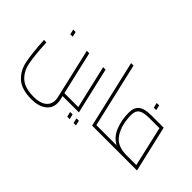

<svg xmlns="http://www.w3.org/2000/svg" viewBox="-124 -1218 1954 1954"><g transform="rotate(45 853.0 -241.0)"><path d="M730 -11Q730 0 713 0H613L622 38Q628 64 628 86Q628 163 567.5 205.5Q507 248 415 248Q268 248 197.5 183.5Q127 119 106.5 18Q86 -83 75 -271L110 -269L112 -243Q121 -74 140 15Q159 104 221 159Q283 214 413 214Q497 214 544.5 179Q592 144 592 83Q592 65 587 42L462 -500H497L605 -34H705Q730 -34 730 -11ZM211 -555H246L259 -500H224Z M848 0H713Q699 0 694 -5.5Q689 -11 689 -22Q689 -34 705 -34H805L697 -500H732ZM782 60H817L830 115H795ZM873 60H908L921 115H886Z M1190 -11Q1190 0 1173 0H1038L869 -730H904L1065 -34H1165Q1190 -34 1190 -11Z M1684 0H1173Q1159 0 1154 -5.5Q1149 -11 1149 -22Q1149 -34 1165 -34H1356Q1276 -78 1242 -167Q1208 -256 1208 -359Q1208 -432 1250.5 -466Q1293 -500 1390 -500H1568ZM1640 -34 1541 -466H1395Q1313 -466 1277.5 -442Q1242 -418 1242 -357Q1242 -221 1300.5 -127.5Q1359 -34 1497 -34ZM1340 -628H1375L1388 -573H1353Z"/></g></svg>

Font: Cairo ExtraLight
Style: Italic
Weight: 275
Italic angle: -13°
Designer: Mohamed Gaber, Accademia di Belle Arti di Urbino and others
Foundry: Kief Type Foundry, Accademia di Belle Arti di Urbino and others
Version: Version 3.011